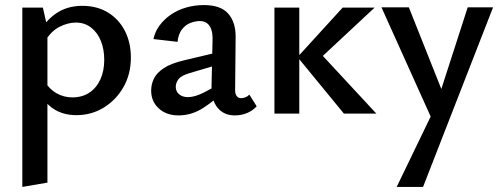

<svg xmlns="http://www.w3.org/2000/svg" viewBox="-20 -448 1980 757"><path d="M281 6Q227 6 188.5 -20.5Q150 -47 132 -96L156 -127Q175 -96 203.5 -80Q232 -64 265 -64Q304 -64 332 -82.5Q360 -101 375.5 -134.5Q391 -168 391 -212Q391 -253 378 -286Q365 -319 339.5 -339Q314 -359 279 -359Q248 -359 215 -342.5Q182 -326 157 -285L123 -303Q157 -365 201 -395Q245 -425 304 -425Q363 -425 406 -398.5Q449 -372 472.5 -326Q496 -280 496 -221Q496 -156 467 -105Q438 -54 389.5 -24Q341 6 281 6ZM68 289V-418H149L167 -339V272Z M905 7Q863 7 838 -23Q813 -53 814 -110L818 -287Q819 -315 813 -332Q807 -349 795.5 -357Q784 -365 768 -365Q750 -365 730.5 -357.5Q711 -350 697 -331.5Q683 -313 680 -283L585 -294Q591 -323 609 -347.5Q627 -372 654 -390.5Q681 -409 714.5 -418.5Q748 -428 784 -428Q851 -428 880.5 -393.5Q910 -359 909 -301L907 -92Q907 -77 913.5 -69Q920 -61 930 -61Q939 -61 948 -64.5Q957 -68 963 -75L992 -29Q978 -13 955.5 -3Q933 7 905 7ZM684 7Q636 7 606 -20.5Q576 -48 576 -91Q576 -116 587 -138.5Q598 -161 626 -179.5Q654 -198 705 -210L869 -249L874 -203L728 -160Q694 -150 683.5 -135.5Q673 -121 673 -106Q673 -87 686.5 -76Q700 -65 721 -65Q748 -65 784.5 -83.5Q821 -102 866 -129L872 -95Q828 -53 782 -23Q736 7 684 7Z M1336 0 1153 -223 1331 -418H1457L1220 -197V-263L1464 0ZM1062 0V-418H1160V0Z M1694 47 1484 -419H1592L1734 -62ZM1824 -419H1924L1648 289H1544L1699 -32Z"/></svg>

Font: Ysabeau SemiBold
Style: Regular
Weight: 600
Designer: Christian Thalmann (Catharsis Fonts)
Version: Version 2.000;gftools[0.9.27.dev2+g8671c4b]